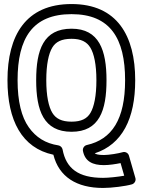

<svg xmlns="http://www.w3.org/2000/svg" viewBox="-20 -735 706 950"><path d="M494 82C519.1 82 551.7 77.2 576.6 72L594.6 134.4C562.9 140.1 516.6 145 490 145C367.8 145 307.1 98.7 289.6 4.4C287.5 -6.5 277.7 -14.3 268.8 -15.7C205.6 -25.4 157.9 -54.9 121.9 -105.9C86.6 -156 67 -232.8 67 -338C67 -546.3 141 -665 334 -665C525.4 -665 599 -545 599 -338C599 -144.7 534 -45.4 409.5 -17.4C396.3 -14.4 388 -1 390.4 11.7C400.6 64.6 439.3 82 494 82ZM494 32C465.6 32 453.7 27.7 448.9 23.6C584.4 -20.6 649 -147.1 649 -338C649 -557.8 559.7 -715 334 -715C107.1 -715 17 -559.4 17 -338C17 -139.9 87.6 -2.6 244.1 30.6C271.7 140.1 359 195 490 195C532.2 195 601.1 186.4 633.1 177C644.8 173.5 654 159.8 650 146.1L618 35.1C614.1 21.5 599.8 14.2 586.8 18.1C566.6 24.1 519.9 32 494 32ZM334 -593C195 -593 159 -488.4 159 -338C159 -188.3 195.8 -83 334 -83C471.6 -83 507 -189 507 -338C507 -486.4 470.5 -593 334 -593ZM457 -338C457 -260.7 445.6 -206.7 427.5 -176.3C410.9 -148.3 383 -133 334 -133C284.9 -133 256.5 -148.2 239.3 -176.1C220.8 -206.1 209 -260 209 -338C209 -416 220.6 -470 238.9 -500C255.7 -527.7 284.1 -543 334 -543C381.5 -543 409.4 -528 426.7 -499.9C445.2 -469.9 457 -416 457 -338Z"/></svg>

Font: Fog Sans
Style: Outline
Weight: 700
Foundry: Intel Corporation
Version: Version 1.00